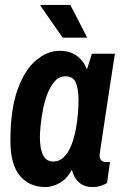

<svg xmlns="http://www.w3.org/2000/svg" viewBox="-20 -743 496 775"><path d="M164 12Q97 12 59.5 -34.5Q22 -81 22 -174Q22 -301 51 -381.5Q80 -462 126 -500Q172 -538 221 -538Q262 -538 289.5 -518Q317 -498 331 -463L351 -526H444Q444 -526 440.5 -504.5Q437 -483 431.5 -447Q426 -411 419.5 -368.5Q413 -326 406.5 -282.5Q400 -239 394.5 -202.5Q389 -166 385.5 -142.5Q382 -119 382 -117Q382 -102 389 -95.5Q396 -89 406 -89H424L412 -4Q403 1 388.5 6.5Q374 12 353 12Q320 12 299 -6.5Q278 -25 270 -58Q251 -21 221 -4.5Q191 12 164 12ZM195 -91Q220 -91 238 -109Q256 -127 267.5 -156Q279 -185 285.5 -218.5Q292 -252 294.5 -284Q297 -316 297 -338Q297 -384 286 -409.5Q275 -435 244 -435Q219 -435 201.5 -415.5Q184 -396 172 -365.5Q160 -335 153.5 -301Q147 -267 144 -237Q141 -207 141 -190Q141 -142 154 -116.5Q167 -91 195 -91ZM233 -591 143 -720 144 -723H264L332 -591Z"/></svg>

Font: Archivo Narrow
Style: Bold Italic
Weight: 700
Italic angle: -8°
Designer: Hector Gatti
Foundry: Omnibus-Type
Version: Version 3.002